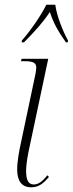

<svg xmlns="http://www.w3.org/2000/svg" viewBox="-20 -786 309 816"><path d="M73 -614 72 -606H82C129 -654 158 -685 192 -735C207 -688 226 -655 260 -606H268L269 -614C248 -651 220 -722 215 -766H177C155 -721 108 -653 73 -614ZM113 10C145 10 165 -7 188 -34L181 -41C161 -15 143 -2 124 -2C99 -2 91 -23 91 -60C91 -74 93 -100 101 -140L185 -536H72L69 -526H84C124 -526 134 -517 134 -499C134 -493 133 -484 131 -473L70 -184C61 -143 53 -100 53 -66C53 -17 72 10 113 10Z"/></svg>

Font: Noto Serif Display ExtraCondensed ExtraLight
Style: Italic
Weight: 200
Width: 2
Italic angle: -12°
Designer: Monotype Design Team
Foundry: Monotype Imaging Inc.
Version: Version 2.009